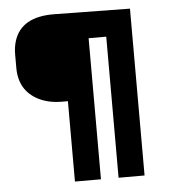

<svg xmlns="http://www.w3.org/2000/svg" viewBox="-48 -668 627 711"><g transform="rotate(-5 265.5 -312.0)"><path d="M364.3 0H460.9V-620.1L180.7 -624Q56.6 -626 29.3 -537.1Q22.5 -514.6 22.5 -488.3V-438.5Q22.5 -353.5 93.8 -317.4Q130.9 -298.8 180.7 -298.8H202.1V0H298.8V-524.4H364.3Z"/></g></svg>

Font: Gemunu Libre
Style: Bold
Weight: 700
Designer: Pushpananda Ekanayake, Sol Matas, Kosala Senevirathne
Foundry: Mooniak
Version: Version 1.001